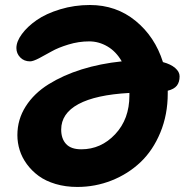

<svg xmlns="http://www.w3.org/2000/svg" viewBox="-20 -718 748 760"><path d="M286.1 22Q239.7 22 200.2 10.3Q160.6 -1.5 133.3 -21.5Q106 -41.5 86.4 -68.1Q66.9 -94.7 57.9 -123.8Q48.8 -152.8 48.8 -183.1Q48.8 -245.1 81.8 -296.9Q114.7 -348.6 172.4 -384.5Q230 -420.4 303.5 -443.4Q377 -466.3 461.9 -475.1Q439.5 -514.2 405.3 -534.2Q371.1 -554.2 333 -554.2Q291.5 -554.2 250.7 -541.7Q210 -529.3 184.3 -514.6Q158.7 -500 134.8 -487.5Q110.8 -475.1 99.1 -475.1Q75.2 -475.1 60.1 -490.7Q44.9 -506.3 44.9 -527.8Q44.9 -553.7 66.7 -583.3Q88.4 -612.8 125.2 -638.4Q162.1 -664.1 218.3 -681.2Q274.4 -698.2 335.9 -698.2Q439.9 -698.2 516.6 -635.5Q593.3 -572.8 625 -472.2Q656.2 -463.9 673.6 -448.7Q690.9 -433.6 690.9 -416Q690.9 -393.1 680.2 -379.2Q669.4 -365.2 644 -358.9V-348.1Q644 -264.2 614.7 -193.4Q585.4 -122.6 536.1 -75.9Q486.8 -29.3 422.1 -3.7Q357.4 22 286.1 22ZM222.2 -205.1Q222.2 -168.9 241.7 -147.9Q261.2 -127 301.8 -127Q379.9 -127 436 -186.8Q492.2 -246.6 492.2 -339.8V-350.1Q358.9 -342.8 290.5 -305.9Q222.2 -269 222.2 -205.1Z"/></svg>

Font: Shantell Sans Bouncy
Style: Bold
Weight: 700
Designer: Stephen Nixon, Anya Danilova, Shantell Martin
Foundry: Arrow Type
Version: Version 1.006;[9816181b4]